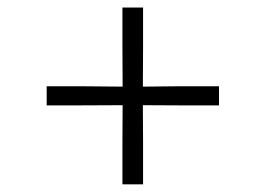

<svg xmlns="http://www.w3.org/2000/svg" viewBox="-20 -545 709 512"><path d="M306.5 -53.5V-167.5L307 -264.5L195 -264H104.5V-315H195L307 -314L306.5 -414V-525H361.5V-414L361 -314L458.5 -315H564V-264H458.5L361 -264.5L361.5 -167.5V-53.5Z"/></svg>

Font: Merriweather 120pt SemiBold
Style: Regular
Weight: 600
Version: Version 2.100